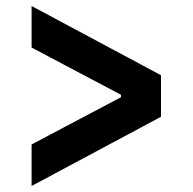

<svg xmlns="http://www.w3.org/2000/svg" viewBox="-20 -624 640 638"><path d="M85 -144 382 -301V-309L85 -466V-604L515 -374V-236L85 -6Z"/></svg>

Font: Lilex
Style: Regular
Weight: 400
Monospace: yes
Designer: Mike Abbink, Paul van der Laan, Pieter van Rosmalen, Mikhael Khrustik
Foundry: Mikhael Khrustik
Version: Version 2.510